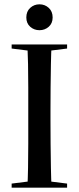

<svg xmlns="http://www.w3.org/2000/svg" viewBox="-20 -870 366 890"><path d="M34 0V-19L138 -32H187L291 -19V0ZM107 0Q109 -40 110 -93Q111 -146 111 -203.5Q111 -261 111 -313V-357Q111 -409 111 -465Q111 -521 110 -572.5Q109 -624 107 -664H219Q217 -624 216 -572Q215 -520 214.5 -464.5Q214 -409 214 -357V-313Q214 -261 214.5 -203.5Q215 -146 216 -93Q217 -40 219 0ZM34 -645V-664H291V-645L187 -632H138ZM163 -730Q138 -730 120 -746Q102 -762 102 -789Q102 -817 120 -833.5Q138 -850 163 -850Q188 -850 206 -833.5Q224 -817 224 -789Q224 -762 206 -746Q188 -730 163 -730Z"/></svg>

Font: Source Serif 4 60pt SemiBold
Style: Regular
Weight: 600
Version: Version 4.004;hotconv 1.0.116;makeotfexe 2.5.65601